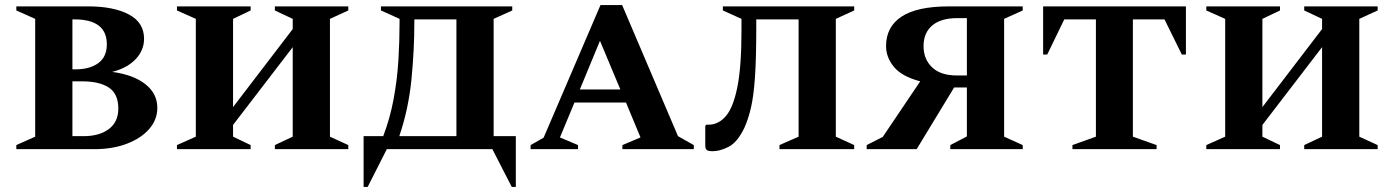

<svg xmlns="http://www.w3.org/2000/svg" viewBox="-20 -585 5467 753"><path d="M44 0V-16L118 -49V-511L44 -544V-560H326Q425 -560 485 -528.5Q545 -497 545 -433Q545 -388 512 -353Q479 -318 420 -303Q503 -292 550 -255Q597 -218 597 -162Q597 -116 565.5 -79.5Q534 -43 478 -21.5Q422 0 350 0ZM272 -509H264V-313H276Q332 -313 365.5 -337.5Q399 -362 399 -411Q399 -509 272 -509ZM302 -266H264V-51H308Q370 -51 407 -79Q444 -107 444 -159Q444 -217 407 -241.5Q370 -266 302 -266Z M674 0V-16L748 -49V-511L674 -544V-560H963V-544L894 -511V-165L1128 -471V-511L1058 -544V-560H1346V-544L1274 -511V-49L1346 -16V0H1058V-16L1128 -49V-400L894 -95V-49L963 -16V0Z M1474 -544V-560H1989V-544L1916 -511V-51H2003V148H1987L1911 0H1497L1422 148H1406V-51H1483Q1510 -122 1524 -198Q1538 -274 1542.5 -349.5Q1547 -425 1547 -495V-511ZM1770 -51V-509H1605V-497Q1605 -387 1593.5 -272Q1582 -157 1546 -51Z M2061 0V-16L2112 -45L2335 -565H2420L2639 -51L2701 -16V0H2421V-16L2492 -46L2435 -183H2233L2176 -46L2247 -16V0ZM2254 -234H2413L2333 -425Z M3037 0V-16L3112 -49V-509H2946V-476Q2946 -358 2941 -284Q2936 -210 2925.5 -164Q2915 -118 2899 -83Q2872 -27 2838 -9.5Q2804 8 2775 8Q2757 8 2751.5 3Q2746 -2 2746 -16V-91L2750 -96H2759Q2798 -96 2827 -130Q2856 -164 2872 -244.5Q2888 -325 2888 -464V-511L2815 -544V-560H3330V-544L3258 -511V-49L3330 -16V0Z M3575 0H3379V-16L3442 -48L3589 -266Q3517 -285 3486 -322.5Q3455 -360 3455 -404Q3455 -480 3516 -520Q3577 -560 3702 -560H3991V-544L3918 -511V-49L3991 -16V0H3707V-16L3772 -50V-242H3722ZM3733 -289H3772V-514H3735Q3670 -514 3636 -485Q3602 -456 3602 -404Q3602 -353 3635.5 -321Q3669 -289 3733 -289Z M4186 0V-16L4278 -49V-509H4154L4087 -371H4071V-560H4631V-371H4615L4547 -509H4423V-49L4516 -16V0Z M4711 0V-16L4785 -49V-511L4711 -544V-560H5000V-544L4931 -511V-165L5165 -471V-511L5095 -544V-560H5383V-544L5311 -511V-49L5383 -16V0H5095V-16L5165 -49V-400L4931 -95V-49L5000 -16V0Z"/></svg>

Font: Spectral SC
Style: Bold
Weight: 700
Designer: Jean-Baptiste Levee
Foundry: Production Type
Version: Version 2.001